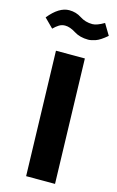

<svg xmlns="http://www.w3.org/2000/svg" viewBox="-172 -948 612 1001"><g transform="rotate(15 133.5 -447.0)"><path d="M78 0 59 -672H215L234 0ZM206 -771Q221 -771 245 -779Q269 -787 305 -818L269 -878Q230 -855 206 -855Q168 -855 138.5 -874.5Q109 -894 72 -894Q17 -894 -38 -826L10 -778Q25 -793 39.5 -802Q54 -811 72 -811Q98 -811 129.5 -791Q161 -771 206 -771Z"/></g></svg>

Font: Noto Sans Arabic SemiCondensed Extra
Style: Regular
Weight: 800
Width: 4
Designer: Nadine Chahine - Monotype Design Team
Foundry: Monotype Imaging Inc.
Version: Version 1.902